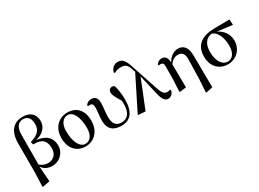

<svg xmlns="http://www.w3.org/2000/svg" viewBox="-38 -1687 3739 2773"><g transform="rotate(-30 1831.0 -300.5)"><path d="M88 205 99 211 215 188 196 -66C238 -6 294 19 365 19C481 19 584 -68 584 -199C584 -323 506 -406 347 -422C485 -456 541 -541 541 -630C541 -746 468 -813 342 -813C192 -813 97 -711 97 -513V-28ZM199 -98 201 -599C202 -719 253 -779 330 -779C402 -779 450 -733 450 -635C450 -534 404 -479 266 -436L278 -389C434 -396 484 -325 484 -208C484 -109 422 -48 331 -48C282 -48 240 -66 199 -98Z M923 16C1054 16 1177 -80 1177 -270C1177 -450 1076 -543 932 -543C799 -543 676 -447 676 -264C676 -74 790 16 923 16ZM937 -19C858 -19 785 -114 785 -322C785 -433 840 -509 919 -509C1008 -509 1070 -395 1070 -205C1070 -98 1023 -19 937 -19Z M1522 16C1667 16 1752 -77 1752 -290C1752 -378 1740 -458 1720 -525C1710 -537 1697 -543 1678 -543C1646 -543 1619 -518 1619 -480C1619 -443 1638 -399 1701 -300C1703 -278 1704 -256 1704 -236C1704 -90 1638 -25 1545 -25C1452 -25 1411 -85 1411 -186C1411 -273 1427 -347 1427 -423C1427 -496 1397 -539 1330 -539C1287 -539 1257 -522 1234 -487L1241 -471C1249 -474 1258 -474 1268 -474C1311 -474 1324 -456 1324 -397C1324 -338 1309 -267 1309 -186C1309 -47 1388 16 1522 16Z M2301 16C2344 16 2381 -18 2394 -69L2385 -87C2370 -80 2349 -77 2335 -77C2291 -77 2260 -103 2229 -198L2073 -666C2039 -771 1996 -813 1928 -813C1867 -813 1823 -771 1805 -712L1816 -692C1844 -709 1881 -723 1929 -723C1992 -723 2030 -703 2055 -628L2078 -562L1800 -7L1805 1L1922 9L2112 -465L2186 -147C2214 -15 2254 16 2301 16Z M2813 206 2822 212 2931 189 2926 -350C2925 -499 2850 -543 2778 -543C2719 -543 2638 -504 2596 -418C2591 -510 2556 -539 2502 -539C2460 -539 2430 -515 2413 -487L2420 -471C2431 -474 2440 -474 2450 -474C2485 -474 2499 -458 2499 -404L2497 -201L2487 6L2495 13L2601 0L2597 -385C2632 -441 2685 -467 2731 -467C2794 -467 2837 -434 2834 -332L2826 -4Z M3294 16C3436 16 3546 -90 3546 -238C3546 -350 3477 -434 3389 -474L3640 -443L3635 -536L3374 -532C3146 -527 3048 -423 3048 -252C3048 -85 3155 16 3294 16ZM3309 -486C3398 -462 3444 -335 3444 -211C3444 -89 3392 -19 3310 -19C3228 -19 3157 -109 3157 -268C3157 -389 3205 -473 3309 -486Z"/></g></svg>

Font: Noto Serif HK SemiBold
Style: Regular
Weight: 600
Designer: Ryoko NISHIZUKA 西塚涼子 (kana & ideographs); Frank Grießhammer (Latin, Greek & Cyrillic); Wenlong ZHANG 张文龙 (bopomofo); San
Foundry: Adobe
Version: Version 2.001;hotconv 1.1.0;makeotfexe 2.6.0